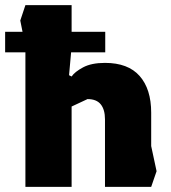

<svg xmlns="http://www.w3.org/2000/svg" viewBox="-39 -728 666 748"><path d="M60 0V-548L40 -648L60 -708H240V-546L230 -435L240 -430Q252 -448 284.5 -465.5Q317 -483 370 -483Q460 -483 505 -432Q550 -381 550 -289V-159L571 -61L550 0H370V-263Q370 -301 353.5 -321.5Q337 -342 302 -342L240 -313V0ZM-19 -524V-604H371V-524Z"/></svg>

Font: Rowdies
Style: Regular
Weight: 400
Designer: Jaikishan Patel
Version: Version 1.000; ttfautohint (v1.8.3)